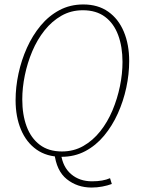

<svg xmlns="http://www.w3.org/2000/svg" viewBox="-20 -692 640 862"><path d="M256 12Q190 12 144 -20.5Q98 -53 74 -110.5Q50 -168 50 -242Q50 -301 63 -361.5Q76 -422 101 -477.5Q126 -533 162.5 -577Q199 -621 247 -646.5Q295 -672 354 -672Q420 -672 466 -639.5Q512 -607 536 -549.5Q560 -492 560 -418Q560 -359 547 -298.5Q534 -238 509 -182.5Q484 -127 447.5 -83Q411 -39 363 -13.5Q315 12 256 12ZM258 -12Q311 -12 354 -36.5Q397 -61 430 -102.5Q463 -144 485 -196.5Q507 -249 518.5 -305Q530 -361 530 -414Q530 -482 510.5 -534.5Q491 -587 451.5 -616.5Q412 -646 352 -646Q299 -646 256 -621.5Q213 -597 180 -555.5Q147 -514 125 -462Q103 -410 91.5 -354Q80 -298 80 -246Q80 -177 99.5 -124.5Q119 -72 158.5 -42Q198 -12 258 -12ZM391 150Q327 150 280 112.5Q233 75 224 -6L254 0Q262 58 299.5 90Q337 122 393 122Q418 122 438 118.5Q458 115 474 108L482 134Q463 141 439.5 145.5Q416 150 391 150Z"/></svg>

Font: Source Code Pro ExtraLight ExtraLight
Style: Italic
Weight: 250
Italic angle: -11°
Monospace: yes
Version: Version 1.016;hotconv 1.0.116;makeotfexe 2.5.65601